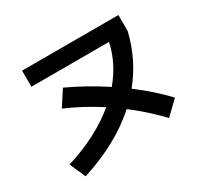

<svg xmlns="http://www.w3.org/2000/svg" viewBox="-154 -938 1246 1180"><g transform="rotate(-30 469.0 -348.0)"><path d="M460.4 -273.4Q342.3 -350.1 219.7 -402.3L290 -510.7Q428.2 -446.3 552.2 -364.3Q647.9 -478.5 675.8 -612.3H125V-726.6H808.6V-612.3Q765.1 -432.6 652.3 -293.9Q771 -204.1 855.5 -113.3L761.7 -22.5Q670.9 -118.7 563.5 -200.7Q398.4 -51.8 138.7 31.2L88.9 -81.1Q199.2 -114.7 293 -163.3Q386.7 -211.9 460.4 -273.4Z"/></g></svg>

Font: Pretendard
Style: Bold
Weight: 700
Designer: Base glyphs from Inter by Rasmus Andersson; Hangeul glyphs from Noto Sans CJK(Source Han Sans) by Jang Soo-young and Kan
Foundry: Kil Hyung-jin
Version: Version 1.309